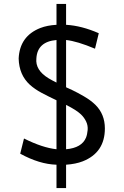

<svg xmlns="http://www.w3.org/2000/svg" viewBox="-20 -864 624 969"><path d="M101.1 -165Q194.8 -118.2 265.1 -110.8V-357.9Q224.6 -377 190.2 -395.3Q155.8 -413.6 130.4 -436.5Q76.2 -486.3 74.2 -568.4Q79.1 -681.6 183.6 -722.7Q218.8 -736.3 265.1 -738.8V-844.2H313.5V-738.8Q391.6 -734.4 478.5 -696.3L459.5 -618.2Q369.1 -656.2 313.5 -662.1V-423.8Q315.9 -421.9 319.1 -420.9Q322.3 -419.9 345.9 -408.7Q369.6 -397.5 403.8 -377.7Q438 -357.9 461.4 -335Q509.3 -287.6 509.3 -215.8Q509.3 -93.8 397.5 -49.8Q362.3 -36.1 313.5 -32.7V85H265.1V-32.7Q178.7 -35.2 82 -88.4ZM265.1 -662.1Q168.5 -653.8 163.6 -569.3Q157.2 -510.3 224.6 -469.2Q244.1 -457.5 265.1 -447.3ZM313.5 -110.8Q392.6 -117.7 414.1 -169.4Q420.4 -185.5 422.4 -208Q424.3 -230.5 414.8 -250.5Q405.3 -270.5 389.2 -286.1Q365.2 -309.1 313.5 -334.5Z"/></svg>

Font: Duru Sans
Style: Regular
Weight: 400
Designer: Onur Yazõcõgil
Foundry: Onur Yazõcõgil
Version: Version 1.002